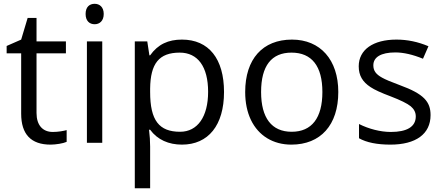

<svg xmlns="http://www.w3.org/2000/svg" viewBox="-20 -754 2340 1014"><path d="M332 -4.9C314.5 3.4 274.4 9.8 247.1 9.8C143.6 9.8 91.8 -44.9 91.8 -153.8V-472.2H15.1V-511.2L91.8 -544.9L126 -659.2H172.9V-535.2H328.1V-472.2H172.9V-157.2C172.9 -92.8 205.6 -57.1 258.8 -57.1C287.6 -57.1 316.4 -62.5 332 -66.9Z M432.1 -680.2C432.1 -717.3 452.6 -733.9 480 -733.9C505.9 -733.9 527.8 -716.8 527.8 -680.2C527.8 -643.6 505.9 -626 480 -626C452.6 -626 432.1 -643.6 432.1 -680.2ZM439 -535.2H520V0H439Z M767.1 -68.8C771 -37.6 772.9 -7.8 772.9 20V240.2H691.9V-535.2H757.8L769 -461.9H772.9C814.5 -520.5 869.1 -544.9 940.9 -544.9C1083 -544.9 1163.1 -443.4 1163.1 -268.1C1163.1 -92.3 1080.1 9.8 940.9 9.8C871.1 9.8 812 -15.6 772.9 -68.8ZM772.9 -268.1C772.9 -117.7 820.3 -58.1 931.2 -58.1C1023.4 -58.1 1079.1 -137.7 1079.1 -269C1079.1 -402.3 1024.4 -476.1 929.2 -476.1C819.8 -476.1 774.4 -418.5 772.9 -286.1Z M1766.6 -268.1C1766.6 -93.8 1673.3 9.8 1518.6 9.8C1422.9 9.8 1345.7 -36.6 1305.2 -120.6C1285.2 -162.6 1274.9 -211.9 1274.9 -268.1C1274.9 -442.4 1367.2 -544.9 1522 -544.9C1671.9 -544.9 1766.6 -438 1766.6 -268.1ZM1358.9 -268.1C1358.9 -131.3 1414.6 -58.1 1520.5 -58.1C1626.5 -58.1 1682.6 -130.9 1682.6 -268.1C1682.6 -404.3 1627 -476.1 1519.5 -476.1C1413.6 -476.1 1358.9 -406.2 1358.9 -268.1Z M1876 -99.1C1927.2 -73.2 1989.3 -57.1 2043.9 -57.1C2128.4 -57.1 2175.8 -84 2175.8 -139.2C2175.8 -160.2 2167 -177.7 2148.9 -192.9C2130.9 -207.5 2095.2 -225.1 2043 -245.1C1993.2 -263.7 1958 -279.8 1937 -293.9C1895 -321.3 1874.5 -355 1874.5 -403.8C1874.5 -491.2 1950.2 -544.9 2073.7 -544.9C2131.3 -544.9 2187.5 -533.2 2242.7 -509.8L2213.9 -443.8C2160.2 -465.8 2111.3 -477.1 2067.9 -477.1C1991.2 -477.1 1951.7 -451.7 1951.7 -409.2C1951.7 -380.4 1965.3 -361.8 1998 -343.8C2014.2 -334.5 2045.4 -321.3 2091.8 -304.2C2218.8 -257.8 2253.9 -216.8 2253.9 -146C2253.9 -46.4 2176.3 9.8 2042 9.8C1971.2 9.8 1915.5 -1.5 1876 -23.9Z"/></svg>

Font: OpenSansEmoji
Style: Regular
Weight: 400
Foundry: MorbZ
Version: Version 1.000;PS 001.000;hotconv 1.0.70;makeotf.lib2.5.58329